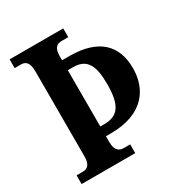

<svg xmlns="http://www.w3.org/2000/svg" viewBox="-168 -833 895 952"><g transform="rotate(-30 279.0 -357.0)"><path d="M24 0H331V-50H294C268 -50 247 -64 247 -112V-145H274C463 -145 532 -252 532 -371C532 -501 456 -579 292 -580H247V-602C247 -652 266 -664 294 -664H331V-714H24V-664H60C84 -664 105 -652 105 -600V-112C105 -62 84 -50 60 -50H24ZM270 -201H247V-523H278C354 -523 382 -475 382 -367C382 -246 350 -201 270 -201Z"/></g></svg>

Font: Noto Serif Armenian Condensed
Style: Bold
Weight: 700
Width: 3
Designer: Monotype Design Team
Foundry: Monotype Imaging Inc.
Version: Version 2.008